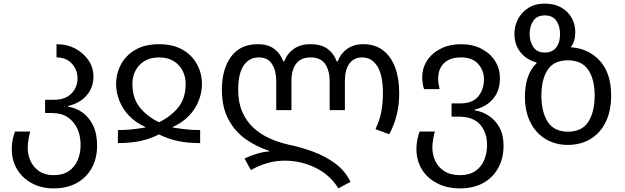

<svg xmlns="http://www.w3.org/2000/svg" viewBox="-20 -790 3449 1060"><path d="M276 250Q208 250 155.5 221.5Q103 193 74 144Q45 95 45 33Q45 4 50.5 -21.5Q56 -47 63 -64H147Q142 -48 137.5 -22.5Q133 3 133 25Q133 64 148.5 98.5Q164 133 196 155Q228 177 276 177Q327 177 360 154.5Q393 132 409 94Q425 56 425 10Q425 -40 407 -79.5Q389 -119 354 -142.5Q319 -166 268 -166H229V-239H275Q323 -239 352 -256.5Q381 -274 394.5 -301Q408 -328 408 -356Q408 -404 377 -438.5Q346 -473 292 -473V-546Q350 -546 396 -521.5Q442 -497 469 -456.5Q496 -416 496 -368Q496 -306 457.5 -262.5Q419 -219 356 -205V-201Q398 -195 434.5 -169.5Q471 -144 493.5 -98.5Q516 -53 516 14Q516 85 486 138.5Q456 192 402.5 221Q349 250 276 250Z M631 0V-72Q671 -72 705 -75.5Q739 -79 782 -86V-89Q729 -113 693 -150.5Q657 -188 639 -234Q621 -280 621 -326Q621 -383 647.5 -433.5Q674 -484 727 -515Q780 -546 858 -546Q936 -546 989 -515Q1042 -484 1068.5 -433.5Q1095 -383 1095 -326Q1095 -280 1077 -234Q1059 -188 1023 -150.5Q987 -113 934 -89V-86Q978 -79 1011.5 -75.5Q1045 -72 1085 -72V0Q1016 0 961.5 -11.5Q907 -23 858 -48Q809 -23 754.5 -11.5Q700 0 631 0ZM858 -115Q924 -147 964.5 -197.5Q1005 -248 1005 -327Q1005 -367 988 -400Q971 -433 938.5 -453Q906 -473 858 -473Q810 -473 777.5 -453Q745 -433 728 -400Q711 -367 711 -327Q711 -248 751.5 -197.5Q792 -147 858 -115Z M1848 250Q1802 175 1721.5 136Q1641 97 1552 97Q1503 97 1456 110.5Q1409 124 1365 149L1330 85Q1361 70 1397 59Q1433 48 1467 46V43Q1395 20 1335.5 -22.5Q1276 -65 1240.5 -132Q1205 -199 1205 -294Q1205 -408 1255.5 -477Q1306 -546 1403 -546Q1459 -546 1493.5 -520.5Q1528 -495 1544 -451H1549Q1566 -495 1602.5 -520.5Q1639 -546 1694 -546Q1753 -546 1788 -520.5Q1823 -495 1839 -451H1844Q1861 -495 1897 -520.5Q1933 -546 1986 -546Q2051 -546 2095 -512Q2139 -478 2161.5 -417.5Q2184 -357 2184 -276Q2184 -212 2170.5 -157Q2157 -102 2129 -49L2053 -77Q2076 -126 2085 -172.5Q2094 -219 2094 -277Q2094 -374 2063.5 -423.5Q2033 -473 1979 -473Q1934 -473 1909 -439Q1884 -405 1884 -343V-182H1800V-343Q1800 -399 1775.5 -436Q1751 -473 1694 -473Q1642 -473 1615.5 -439Q1589 -405 1589 -343V-182H1505V-343Q1505 -399 1482 -436Q1459 -473 1409 -473Q1356 -473 1325.5 -429Q1295 -385 1295 -294Q1295 -224 1317.5 -172.5Q1340 -121 1379 -85Q1418 -49 1467.5 -26.5Q1517 -4 1571 8Q1639 22 1706.5 46.5Q1774 71 1829.5 111.5Q1885 152 1915 214Z M2520 250Q2447 250 2392.5 221.5Q2338 193 2308.5 144Q2279 95 2279 33Q2279 4 2284.5 -21.5Q2290 -47 2297 -64H2381Q2376 -48 2371.5 -22.5Q2367 3 2367 25Q2367 64 2383 98.5Q2399 133 2433 155Q2467 177 2520 177Q2571 177 2604 154.5Q2637 132 2653 94Q2669 56 2669 10Q2669 -58 2631 -102Q2593 -146 2512 -146H2473V-219H2519Q2590 -219 2621 -258.5Q2652 -298 2652 -352Q2652 -401 2620 -437Q2588 -473 2526 -473Q2464 -473 2431.5 -441.5Q2399 -410 2399 -355Q2399 -342 2401 -328Q2403 -314 2407 -298H2321Q2316 -315 2313.5 -331Q2311 -347 2311 -362Q2311 -415 2338.5 -456.5Q2366 -498 2414.5 -522Q2463 -546 2526 -546Q2589 -546 2637.5 -521Q2686 -496 2713 -453.5Q2740 -411 2740 -358Q2740 -288 2701.5 -243.5Q2663 -199 2600 -185V-181Q2642 -175 2678.5 -151Q2715 -127 2737.5 -86Q2760 -45 2760 14Q2760 85 2730 138.5Q2700 192 2646.5 221Q2593 250 2520 250Z M3114 10Q3046 10 2992.5 -22Q2939 -54 2908.5 -114Q2878 -174 2878 -256Q2878 -315 2893.5 -362Q2909 -409 2943 -442V-445Q2888 -459 2854 -501Q2820 -543 2820 -604Q2820 -646 2839.5 -684Q2859 -722 2896.5 -746Q2934 -770 2988 -770Q3041 -770 3078.5 -748.5Q3116 -727 3136 -691.5Q3156 -656 3156 -614Q3156 -561 3133 -532V-529Q3139 -529 3143 -528Q3237 -518 3295.5 -450Q3354 -382 3354 -263Q3354 -177 3324 -116Q3294 -55 3240 -22.5Q3186 10 3114 10ZM2988 -500Q3029 -500 3050.5 -527.5Q3072 -555 3072 -602Q3072 -646 3051.5 -675.5Q3031 -705 2988 -705Q2945 -705 2924.5 -675.5Q2904 -646 2904 -602Q2904 -562 2924 -531Q2944 -500 2988 -500ZM3116 -63Q3193 -63 3228 -117.5Q3263 -172 3263 -263Q3263 -352 3227.5 -404.5Q3192 -457 3115 -457Q3038 -457 3003.5 -404.5Q2969 -352 2969 -263Q2969 -172 3004 -117.5Q3039 -63 3116 -63Z"/></svg>

Font: Go Noto Current
Style: Regular
Weight: 400
Designer: Monotype Design Team
Foundry: Monotype Imaging Inc.
Version: Version 2.007; ttfautohint (v1.8) -l 8 -r 50 -G 200 -x 14 -D